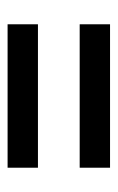

<svg xmlns="http://www.w3.org/2000/svg" viewBox="78 -575 310 506"><g transform="rotate(90 233.0 -322.0)"><path d="M44 -457H422V-377H44ZM44 -267H422V-187H44Z"/></g></svg>

Font: Noto Sans Gurmukhi Condensed Medium
Style: Regular
Weight: 500
Width: 3
Designer: Jelle Bosma - Monotype Design Team
Foundry: Monotype Imaging Inc.
Version: Version 2.004; ttfautohint (v1.8.4.7-5d5b)